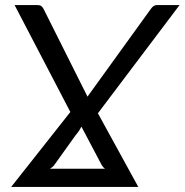

<svg xmlns="http://www.w3.org/2000/svg" viewBox="-20 -736 727 756"><path d="M393.5 -71.5Q389.5 -74.5 386.2 -78Q383 -81.5 380.5 -86L300.5 -237.5Q291 -218.5 278 -204L191 -82.5Q188 -79.5 184.2 -76.8Q180.5 -74 176.5 -71.5ZM365.5 -290 524.5 0H24L257 -295L37.5 -716H128Q138 -716 142.5 -712.2Q147 -708.5 151.5 -701L324.5 -355.5L574 -701Q584.5 -716 597 -716H687Z"/></svg>

Font: Lato 2
Style: Italic
Weight: 400
Italic angle: -7°
Designer: Lukasz Dziedzic with Adam Twardoch and Botio Nikoltchev
Foundry: tyPoland Lukasz Dziedzic
Version: Version 2.015; 2015-08-06; http://www.latofonts.com/